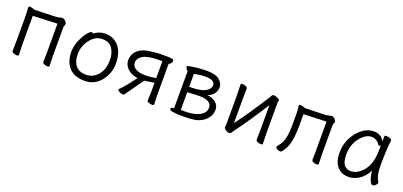

<svg xmlns="http://www.w3.org/2000/svg" viewBox="7 -1173 3940 1878"><g transform="rotate(20 1977.5 -234.0)"><path d="M410 -19 412 -107V-417L159 -407V-106L162 0Q162 10 144.5 10Q127 10 109 2.5Q91 -5 91 -18L93 -106V-386L89 -465Q89 -473 91 -477Q94 -481 105.5 -481Q117 -481 135.5 -475Q154 -469 155 -468L369 -475Q392 -476 409 -481Q426 -486 441 -486Q456 -486 472 -470Q488 -454 488 -443Q488 -432 483 -422.5Q478 -413 478 -402V-107L481 -1Q481 9 463.5 9Q446 9 428 1.5Q410 -6 410 -19Z M844 -43Q893 -43 931.5 -69.5Q970 -96 993 -142Q1016 -188 1016 -258Q1016 -328 983.5 -377Q951 -426 878 -426Q805 -426 752.5 -357.5Q700 -289 700 -207.5Q700 -126 737.5 -84.5Q775 -43 844 -43ZM771 -445Q826 -486 886 -486Q946 -486 990 -457Q1083 -396 1083 -245Q1083 -143 1019 -62.5Q955 18 849.5 18Q744 18 688.5 -42.5Q633 -103 633 -207Q633 -287 682 -374Q703 -410 723 -432Q743 -454 753.5 -454Q764 -454 771 -445Z M1321 -245Q1350 -236 1395 -236Q1440 -236 1502 -247V-422Q1492 -423 1483 -423H1464Q1352 -423 1302.5 -393.5Q1253 -364 1253 -320Q1253 -266 1321 -245ZM1571 0Q1571 12 1551.5 12Q1532 12 1515.5 5Q1499 -2 1499 -12V-13Q1502 -79 1502 -106V-199Q1447 -188 1401 -184Q1373 -144 1329.5 -84.5Q1286 -25 1264 8Q1260 15 1245.5 15Q1231 15 1212 4.5Q1193 -6 1193 -16Q1193 -21 1201 -28Q1243 -67 1330 -185Q1263 -193 1223.5 -231.5Q1184 -270 1184 -317Q1184 -364 1206 -396Q1249 -458 1340 -471Q1414 -483 1481.5 -483Q1549 -483 1570 -480.5Q1591 -478 1595.5 -473Q1600 -468 1600 -458.5Q1600 -449 1590 -435.5Q1580 -422 1568 -421V-106Q1568 -51 1571 0Z M1834 -37 1864 -36Q2013 -36 2065 -94Q2086 -116 2086 -150Q2086 -184 2065 -200Q2031 -227 1964 -227H1954Q1921 -227 1834 -221ZM1834 -412V-277Q1966 -277 2015 -314Q2049 -339 2049 -369.5Q2049 -400 2022.5 -413Q1996 -426 1947 -426Q1898 -426 1834 -412ZM1837 15Q1789 12 1761.5 7Q1734 2 1734 -12Q1734 -19 1740.5 -24Q1747 -29 1758 -29H1767V-417Q1758 -422 1750.5 -433Q1743 -444 1743 -454Q1743 -464 1753 -465Q1853 -484 1945.5 -484Q2038 -484 2077 -449.5Q2116 -415 2116 -374.5Q2116 -334 2091.5 -304Q2067 -274 2029 -263Q2083 -256 2118 -228Q2153 -200 2153 -155Q2153 -110 2130.5 -76.5Q2108 -43 2072 -21Q2036 1 1992.5 8Q1949 15 1865 15Z M2631 -18 2633 -106V-377Q2499 -166 2394 -25Q2384 -12 2376.5 0.5Q2369 13 2353 13Q2337 13 2317.5 -1Q2298 -15 2298 -29V-31Q2301 -58 2301 -86V-364L2298 -471Q2298 -481 2315.5 -481Q2333 -481 2351 -473.5Q2369 -466 2369 -453L2367 -364V-94Q2471 -231 2613 -456Q2618 -464 2623 -473.5Q2628 -483 2639.5 -483Q2651 -483 2666 -478Q2703 -467 2703 -452L2699 -415V-106L2702 0Q2702 10 2684.5 10Q2667 10 2649 2.5Q2631 -5 2631 -18Z M3280 -107 3283 -1Q3283 9 3265.5 9Q3248 9 3229.5 1.5Q3211 -6 3211 -19Q3211 -27 3211.5 -45Q3212 -63 3212.5 -81Q3213 -99 3213 -107V-417L2976 -408V-291Q2976 -185 2960.5 -115.5Q2945 -46 2900 7Q2896 12 2883 12Q2870 12 2853.5 2.5Q2837 -7 2837 -15Q2837 -23 2842 -30Q2888 -80 2899 -139.5Q2910 -199 2910 -281V-387Q2910 -417 2907 -438Q2904 -459 2904 -466.5Q2904 -474 2906 -478Q2909 -482 2920.5 -482Q2932 -482 2951.5 -476Q2971 -470 2972 -469L3174 -475Q3200 -476 3216.5 -481Q3233 -486 3246.5 -486Q3260 -486 3275.5 -471Q3291 -456 3291 -445Q3291 -434 3285.5 -424.5Q3280 -415 3280 -402Z M3504 -180Q3504 -42 3600 -42Q3644 -42 3687 -74Q3791 -150 3791 -330Q3791 -355 3792 -380Q3783 -371 3777 -371Q3771 -371 3768 -375Q3737 -428 3677.5 -428Q3618 -428 3561 -356Q3504 -284 3504 -180ZM3869 -457Q3856 -368 3856 -195Q3856 -179 3857 -152Q3861 -82 3891 -35Q3893 -31 3893 -24.5Q3893 -18 3879.5 -2.5Q3866 13 3850 13Q3834 13 3823 -8Q3803 -45 3795 -118Q3758 -48 3705.5 -15Q3653 18 3597 18Q3524 18 3480 -31.5Q3436 -81 3436 -175Q3436 -300 3513 -394Q3590 -486 3683 -486Q3761 -486 3793 -420V-475Q3793 -485 3812 -485Q3831 -485 3850 -478Q3869 -471 3869 -459Z"/></g></svg>

Font: LXGW WenKai Lite
Style: Regular
Weight: 400
Designer: LXGW / Fontworks Inc.
Foundry: LXGW / Fontworks Inc.
Version: Version 1.511; March 25, 2025